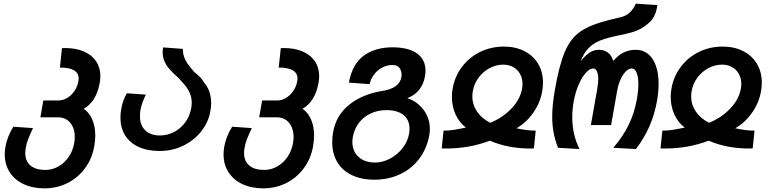

<svg xmlns="http://www.w3.org/2000/svg" viewBox="-20 -814 4240 1053"><path d="M6 32.5Q6 13 10 -10Q19.5 -64 53 -119L161 -111.5Q142 -71 133.8 -49.2Q125.5 -27.5 121 -2Q118.5 14 118.5 25Q118.5 69.5 147.2 93.8Q176 118 228.5 118Q266.5 118 300 99.2Q333.5 80.5 356.5 47Q379.5 13.5 387 -29.5Q390 -47 390 -62.5Q390 -110.5 365.2 -140.5Q340.5 -170.5 298 -170.5H201.5L217.5 -263H300Q325.5 -263 348.8 -277Q372 -291 388.5 -315.2Q405 -339.5 410 -368.5Q411.5 -376 411.5 -383Q411.5 -443.5 308.5 -443.5L320 -550Q325.5 -550.5 337 -550.5Q396.5 -550.5 440.2 -531.5Q484 -512.5 507.2 -477.8Q530.5 -443 530.5 -396Q530.5 -381.5 527 -359.5Q517.5 -307.5 495.2 -271.8Q473 -236 439 -217.5Q468.5 -198 485.5 -159.8Q502.5 -121.5 502.5 -70.5Q502.5 -44 497 -12Q485 56.5 446.2 108.8Q407.5 161 349.8 190Q292 219 224.5 219Q159 219 109.5 195.8Q60 172.5 33 130.2Q6 88 6 32.5Z M640.5 -169Q640.5 -191.5 645 -217Q652.5 -261.5 675.5 -302.5L780 -295Q758.5 -252.5 750.5 -211.5Q747.5 -193.5 747.5 -177.5Q747.5 -127.5 776.5 -99.2Q805.5 -71 857 -71Q898 -71 934.5 -90Q971 -109 996 -143Q1021 -177 1028.5 -220Q1031.5 -236.5 1031.5 -250.5Q1031.5 -277.5 1022.2 -300.2Q1013 -323 998 -342Q983 -361 957.5 -387.5Q929.5 -412.5 911.5 -432.5Q893.5 -452.5 882.8 -476.2Q872 -500 872 -527.5Q872 -538 874.5 -554L982.5 -546Q983 -523 988.5 -505Q994 -487 1007 -467.5Q1020 -448 1044.5 -420Q1087 -387 1098.5 -362Q1138 -317 1138 -249.5Q1138 -230 1134 -205Q1123 -143 1083.2 -93Q1043.5 -43 984 -14.5Q924.5 14 856 14Q789 14 740.5 -8.2Q692 -30.5 666.2 -71.5Q640.5 -112.5 640.5 -169Z M1206 32.5Q1206 13 1210 -10Q1219.5 -64 1253 -119L1361 -111.5Q1342 -71 1333.8 -49.2Q1325.5 -27.5 1321 -2Q1318.5 14 1318.5 25Q1318.5 69.5 1347.2 93.8Q1376 118 1428.5 118Q1466.5 118 1500 99.2Q1533.5 80.5 1556.5 47Q1579.5 13.5 1587 -29.5Q1590 -47 1590 -62.5Q1590 -110.5 1565.2 -140.5Q1540.5 -170.5 1498 -170.5H1401.5L1417.5 -263H1500Q1525.5 -263 1548.8 -277Q1572 -291 1588.5 -315.2Q1605 -339.5 1610 -368.5Q1611.5 -376 1611.5 -383Q1611.5 -443.5 1508.5 -443.5L1520 -550Q1525.5 -550.5 1537 -550.5Q1596.5 -550.5 1640.2 -531.5Q1684 -512.5 1707.2 -477.8Q1730.5 -443 1730.5 -396Q1730.5 -381.5 1727 -359.5Q1717.5 -307.5 1695.2 -271.8Q1673 -236 1639 -217.5Q1668.5 -198 1685.5 -159.8Q1702.5 -121.5 1702.5 -70.5Q1702.5 -44 1697 -12Q1685 56.5 1646.2 108.8Q1607.5 161 1549.8 190Q1492 219 1424.5 219Q1359 219 1309.5 195.8Q1260 172.5 1233 130.2Q1206 88 1206 32.5Z M1802 -35Q1802 -62.5 1807 -89.5Q1823.5 -181.5 1894 -238.8Q1964.5 -296 2071.5 -314.5Q2170.5 -328 2181.5 -391.5Q2182.5 -398.5 2182.5 -404.5Q2182.5 -425.5 2171 -441.5Q2159.5 -457.5 2131.5 -457.5Q2101.5 -457.5 2074.8 -442.8Q2048 -428 2030.2 -403.8Q2012.5 -379.5 2007.5 -352.5L1893.5 -361Q1911.5 -461.5 1974 -508Q2036.5 -554.5 2133 -554.5Q2219.5 -554.5 2266.5 -521.2Q2313.5 -488 2313.5 -426.5Q2313.5 -411.5 2310.5 -395Q2303.5 -353.5 2279.8 -322.8Q2256 -292 2214 -275.5Q2247.5 -265 2275.8 -241Q2304 -217 2320.8 -182.5Q2337.5 -148 2337.5 -107.5Q2337.5 -91 2334.5 -73.5Q2321.5 0 2280 55.5Q2238.5 111 2174.8 141.2Q2111 171.5 2033 171.5Q1961.5 171.5 1909.2 146.2Q1857 121 1829.5 74.5Q1802 28 1802 -35ZM2223 -78.5Q2226 -93.5 2226 -107.5Q2226 -156.5 2193 -183.2Q2160 -210 2100 -210Q2052 -210 2013 -191.8Q1974 -173.5 1948.5 -140.2Q1923 -107 1915 -62.5Q1912.5 -46.5 1912.5 -35.5Q1912.5 -2 1927.8 23.8Q1943 49.5 1971 63.5Q1999 77.5 2036.5 77.5Q2078.5 77.5 2119 56Q2159.5 34.5 2187.5 -1.2Q2215.5 -37 2223 -78.5Z M2535.5 -114.5Q2500.5 -139.5 2479.5 -184.2Q2458.5 -229 2458.5 -282Q2458.5 -307.5 2462.5 -328Q2474 -395 2513.8 -447.5Q2553.5 -500 2613.2 -529.2Q2673 -558.5 2743 -558.5Q2807.5 -558.5 2856.2 -533.5Q2905 -508.5 2931.5 -463.8Q2958 -419 2958 -360.5Q2958 -337.5 2953.5 -312.5Q2942.5 -249 2903.2 -194Q2864 -139 2812 -110.5Q2841.5 -104.5 2866 -101Q2890.5 -97.5 2918 -97.5L2908 0L2888.5 0.5Q2765.5 0.5 2666.5 -42.5Q2555 0.5 2425 0.5L2402.5 0L2412.5 -97.5Q2442 -97.5 2470.2 -102Q2498.5 -106.5 2535.5 -114.5ZM2570.5 -286Q2570.5 -240.5 2596.2 -202.2Q2622 -164 2669 -140.5Q2738 -169 2785.5 -219.2Q2833 -269.5 2843.5 -329Q2845.5 -340.5 2845.5 -354Q2845.5 -384.5 2832.2 -408.5Q2819 -432.5 2795 -446Q2771 -459.5 2739.5 -459.5Q2700.5 -459.5 2664.8 -440.2Q2629 -421 2604.5 -387.8Q2580 -354.5 2573 -313.5Q2570.5 -298.5 2570.5 -286Z M3008.5 -174.5Q3008.5 -240 3024 -325.5Q3048 -462 3079.2 -533.5Q3110.5 -605 3164.2 -641.8Q3218 -678.5 3318 -703.5L3389 -721Q3417 -728 3436.5 -748Q3456 -768 3467 -794L3585.5 -786Q3581 -758 3575 -741.8Q3569 -725.5 3555 -704.5Q3530.5 -678 3498.8 -659.2Q3467 -640.5 3415.5 -629L3347 -614Q3298 -603 3265.8 -589.5Q3233.5 -576 3207.5 -549.5Q3181.5 -523 3164 -477Q3188 -508.5 3212.5 -524.8Q3237 -541 3264 -541Q3291.5 -541 3312.5 -526.5Q3333.5 -512 3343.5 -479.5Q3393.5 -541 3467 -541Q3506 -541 3534.2 -518.2Q3562.5 -495.5 3577.2 -453.2Q3592 -411 3592 -353.5Q3592 -310 3583 -259Q3570 -186.5 3542 -122Q3514 -57.5 3467.5 3.5L3343.5 -3.5Q3396 -64.5 3427.8 -129.2Q3459.5 -194 3473 -271Q3481 -316 3481 -353Q3481 -393.5 3471.2 -416Q3461.5 -438.5 3444.5 -438.5Q3428 -438.5 3412 -422.2Q3396 -406 3383.5 -378.5Q3371 -351 3365 -318L3331.5 -128H3220.5L3255.5 -326Q3261 -357.5 3261 -379.5Q3261 -407 3253.8 -422.8Q3246.5 -438.5 3233.5 -438.5Q3215 -438.5 3193.5 -415.2Q3172 -392 3153.8 -350.2Q3135.5 -308.5 3126 -256Q3118.5 -213.5 3118.5 -171.5Q3118.5 -74.5 3158.5 3.5L3040.5 -3.5Q3024.5 -44 3016.5 -85.5Q3008.5 -127 3008.5 -174.5Z M3735.5 -114.5Q3700.5 -139.5 3679.5 -184.2Q3658.5 -229 3658.5 -282Q3658.5 -307.5 3662.5 -328Q3674 -395 3713.8 -447.5Q3753.5 -500 3813.2 -529.2Q3873 -558.5 3943 -558.5Q4007.5 -558.5 4056.2 -533.5Q4105 -508.5 4131.5 -463.8Q4158 -419 4158 -360.5Q4158 -337.5 4153.5 -312.5Q4142.5 -249 4103.2 -194Q4064 -139 4012 -110.5Q4041.5 -104.5 4066 -101Q4090.5 -97.5 4118 -97.5L4108 0L4088.5 0.5Q3965.5 0.5 3866.5 -42.5Q3755 0.5 3625 0.5L3602.5 0L3612.5 -97.5Q3642 -97.5 3670.2 -102Q3698.5 -106.5 3735.5 -114.5ZM3770.5 -286Q3770.5 -240.5 3796.2 -202.2Q3822 -164 3869 -140.5Q3938 -169 3985.5 -219.2Q4033 -269.5 4043.5 -329Q4045.5 -340.5 4045.5 -354Q4045.5 -384.5 4032.2 -408.5Q4019 -432.5 3995 -446Q3971 -459.5 3939.5 -459.5Q3900.5 -459.5 3864.8 -440.2Q3829 -421 3804.5 -387.8Q3780 -354.5 3773 -313.5Q3770.5 -298.5 3770.5 -286Z"/></svg>

Font: JuliaMono SemiBold
Style: Italic
Weight: 600
Italic angle: -9°
Monospace: yes
Designer: cormullion
Foundry: corm
Version: Version 0.056; ttfautohint (v1.8.4)